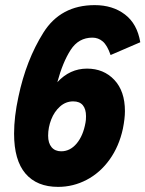

<svg xmlns="http://www.w3.org/2000/svg" viewBox="-20 -720 568 750"><path d="M35 -198Q35 -264 52 -342Q82 -485 149.5 -592.5Q217 -700 350 -700Q420 -700 468 -663.5Q516 -627 528 -555L412 -505Q399 -543 381.5 -558Q364 -573 341 -573Q287 -573 256 -525Q225 -477 204 -399Q253 -452 320 -452Q385 -452 426.5 -408Q468 -364 468 -286Q468 -257 460 -217Q445 -148 408 -96.5Q371 -45 318.5 -17.5Q266 10 207 10Q124 10 79.5 -42Q35 -94 35 -198ZM314 -241Q316 -250 316 -266Q316 -294 303.5 -309Q291 -324 266 -324Q237 -324 214.5 -304Q192 -284 180 -253Q168 -222 168 -190Q168 -161 181.5 -145Q195 -129 219 -129Q254 -129 279.5 -159.5Q305 -190 314 -241Z"/></svg>

Font: Decalotype ExtraBold Italic
Style: Regular
Weight: 800
Italic angle: -12°
Designer: Alfredo Marco Pradil
Foundry: Alfredo Marco Pradil
Version: Version 1.0